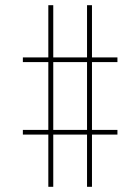

<svg xmlns="http://www.w3.org/2000/svg" viewBox="-20 -737 540 739"><path d="M166 -18V-219H68V-237H166V-498H68V-516H166V-717H185V-516H315V-717H334V-516H432V-498H334V-237H432V-219H334V-18H315V-219H185V-18ZM185 -237H315V-498H185Z"/></svg>

Font: Iosevka Curly Slab Thin
Style: Regular
Weight: 100
Monospace: yes
Designer: Belleve Invis
Foundry: Belleve Invis
Version: Version 22.1.2; ttfautohint (v1.8.4)